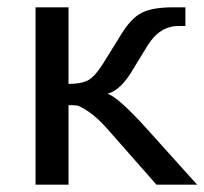

<svg xmlns="http://www.w3.org/2000/svg" viewBox="-20 -504 558 524"><path d="M77 0V-484H167V-275Q202 -275 220.5 -285Q239 -295 261 -330L310 -409Q338 -455 367.5 -469.5Q397 -484 452 -484H486V-433H467Q416 -433 383 -380L345 -318Q310 -257 273 -248Q301 -241 383 -150L518 0H407L275 -150Q246 -183 222 -199Q198 -215 190 -216Q182 -217 167 -217V0Z"/></svg>

Font: Play
Style: Regular
Weight: 400
Designer: Jonas Hecksher
Foundry: Jonas Hecksher, Playtypeª, e-types AS
Version: Version 1.002